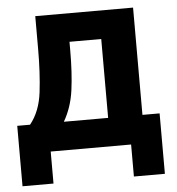

<svg xmlns="http://www.w3.org/2000/svg" viewBox="-49 -576 688 747"><g transform="rotate(-5 295.0 -202.5)"><path d="M9 -111H59Q98 -159 107 -234Q116 -309 116 -402V-530H498V-111H565V125H444V0H130V125H9ZM364 -111V-419H240V-385Q240 -298 231 -231Q222 -164 191 -111Z"/></g></svg>

Font: Golos UI
Style: Bold
Weight: 700
Designer: A.Korolkova, Vitaly Kuzmin
Foundry: ParaType Ltd
Version: Version 2.000